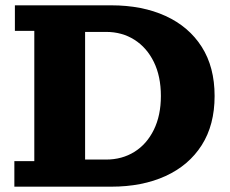

<svg xmlns="http://www.w3.org/2000/svg" viewBox="-20 -702 865 722"><path d="M34 0V-96H109V-586H36V-682H398Q515 -682 602.5 -642Q690 -602 738.5 -526Q787 -450 787 -341Q787 -232 738.5 -156Q690 -80 602.5 -40Q515 0 398 0ZM379 -582H300V-102H379Q439 -102 485.5 -131Q532 -160 558.5 -214Q585 -268 585 -341Q585 -415 558.5 -469Q532 -523 485.5 -552.5Q439 -582 379 -582Z"/></svg>

Font: Montagu Slab 16pt
Style: Bold
Weight: 700
Designer: Florian Karsten
Foundry: Florian Karsten
Version: Version 1.000; ttfautohint (v1.8.3)